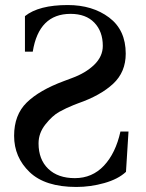

<svg xmlns="http://www.w3.org/2000/svg" viewBox="-20 -727 581 762"><path d="M36 -188Q36 -271 86 -320Q136 -369 233 -405L265 -417Q320 -437 354 -470Q388 -503 388 -545Q388 -602 354.5 -637Q321 -672 260 -672Q134 -672 110 -522H79V-663Q134 -707 249 -707Q347 -707 413 -657.5Q479 -608 479 -514Q479 -441 429 -394.5Q379 -348 290 -317L272 -310Q242 -298 215 -283Q188 -268 160.5 -233.5Q133 -199 133 -158Q133 -94 171.5 -57Q210 -20 277 -20Q346 -20 392.5 -69.5Q439 -119 458 -205H490L480 -45Q449 -16 394 -0.5Q339 15 283 15Q159 15 97.5 -44Q36 -103 36 -188Z"/></svg>

Font: Heuristica
Style: Regular
Weight: 400
Version: Version 1.0.1 ; ttfautohint (v1.4.1)